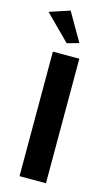

<svg xmlns="http://www.w3.org/2000/svg" viewBox="-132 -921 558 968"><g transform="rotate(15 146.5 -436.5)"><path d="M133 -709 4 -838 110 -873 195 -726ZM77 0V-650H215V0Z"/></g></svg>

Font: Arsenal
Style: Bold
Weight: 700
Designer: Andrij Shevchenko
Foundry: Stairsfor
Version: Version 2.001;PS 002.001;hotconv 1.0.88;makeotf.lib2.5.64775